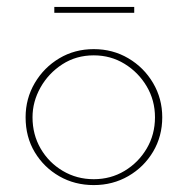

<svg xmlns="http://www.w3.org/2000/svg" viewBox="-20 -529 543 555"><path d="M54 -190Q54 -244 80.5 -289Q107 -334 151.5 -360.5Q196 -387 251 -387Q306 -387 351 -360.5Q396 -334 422.5 -289Q449 -244 449 -190Q449 -135 422.5 -90.5Q396 -46 351 -20Q306 6 251 6Q196 6 151.5 -19.5Q107 -45 80.5 -89Q54 -133 54 -190ZM74 -190Q74 -140 97.5 -99.5Q121 -59 161.5 -35Q202 -11 251 -11Q300 -11 340 -35Q380 -59 404 -99.5Q428 -140 428 -190Q428 -239 404 -279.5Q380 -320 340 -344.5Q300 -369 251 -369Q200 -369 160 -343Q120 -317 97 -276Q74 -235 74 -190ZM137 -509H368V-492H137Z"/></svg>

Font: Josefin Sans Thin Thin
Style: Regular
Weight: 250
Version: Version 2.001